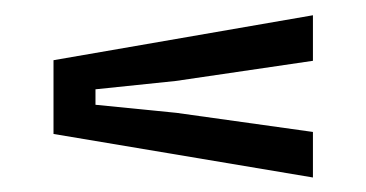

<svg xmlns="http://www.w3.org/2000/svg" viewBox="-20 -519 492 258"><path d="M400.5 -280.5 51.9 -339V-438.1L400.5 -498.5V-437.3L216.1 -410.2L108.3 -399V-378.2L216.9 -367.4L400.5 -341.7Z"/></svg>

Font: Big Shoulders Thin
Style: Regular
Weight: 100
Designer: Patric King
Foundry: XO Type Co
Version: Version 2.002